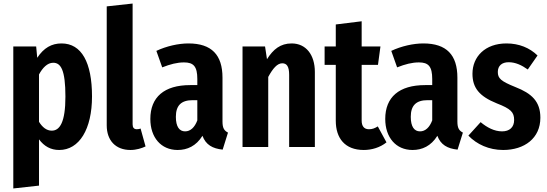

<svg xmlns="http://www.w3.org/2000/svg" viewBox="-20 -829 3086 1083"><path d="M327 -584C271 -584 227 -559 190 -503L184 -567H55V234L200 218V-43C229 -4 266 17 314 17C427 17 499 -100 499 -285C499 -477 440 -584 327 -584ZM272 -92C243 -92 219 -111 200 -142V-409C220 -446 247 -475 280 -475C323 -475 349 -435 349 -284C349 -139 317 -92 272 -92Z M716 17C749 17 780 7 801 -3L773 -104C769 -102 761 -100 752 -100C735 -100 728 -110 728 -128V-809L582 -793V-122C582 -37 632 17 716 17Z M1235 -143V-391C1235 -519 1174 -584 1043 -584C987 -584 919 -569 862 -542L895 -449C941 -467 979 -477 1018 -477C1072 -477 1093 -454 1093 -383V-349H1053C906 -349 828 -281 828 -158C828 -54 888 17 982 17C1036 17 1086 -5 1122 -63C1141 -12 1179 9 1236 15L1266 -81C1245 -92 1235 -106 1235 -143ZM1024 -88C992 -88 972 -114 972 -170C972 -234 1002 -264 1067 -264H1093V-150C1078 -110 1054 -88 1024 -88Z M1625 -584C1562 -584 1521 -551 1486 -495L1475 -567H1348V0H1493V-395C1519 -443 1544 -472 1572 -472C1597 -472 1611 -455 1611 -407V0H1756V-423C1756 -520 1706 -584 1625 -584Z M2111 -116C2093 -105 2080 -100 2061 -100C2034 -100 2020 -117 2020 -149V-463H2112L2126 -567H2020V-709L1874 -691V-567H1811V-463H1874V-148C1874 -50 1925 17 2032 17C2077 17 2124 3 2160 -26Z M2560 -143V-391C2560 -519 2499 -584 2368 -584C2312 -584 2244 -569 2187 -542L2220 -449C2266 -467 2304 -477 2343 -477C2397 -477 2418 -454 2418 -383V-349H2378C2231 -349 2153 -281 2153 -158C2153 -54 2213 17 2307 17C2361 17 2411 -5 2447 -63C2466 -12 2504 9 2561 15L2591 -81C2570 -92 2560 -106 2560 -143ZM2349 -88C2317 -88 2297 -114 2297 -170C2297 -234 2327 -264 2392 -264H2418V-150C2403 -110 2379 -88 2349 -88Z M2837 -584C2716 -584 2645 -509 2645 -413C2645 -334 2683 -286 2782 -246C2862 -215 2880 -196 2880 -152C2880 -111 2854 -88 2812 -88C2768 -88 2727 -110 2691 -140L2622 -64C2669 -15 2738 17 2818 17C2938 17 3028 -49 3028 -165C3028 -257 2979 -302 2887 -338C2805 -371 2788 -387 2788 -423C2788 -458 2811 -478 2849 -478C2887 -478 2922 -462 2957 -437L3012 -516C2968 -559 2908 -584 2837 -584Z"/></svg>

Font: Glow Sans TC Compressed
Style: Bold
Weight: 700
Width: 2
Designer: Ryoko NISHIZUKA (kana, bopomofo & ideographs); Paul D. Hunt (Latin, Greek & Cyrillic); Sandoll Communications, Soo-young
Version: Version 0.93